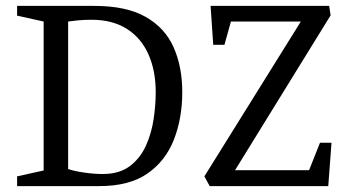

<svg xmlns="http://www.w3.org/2000/svg" viewBox="-20 -631 1187 651"><path d="M38 0V-33L128 -53V-558L38 -578V-611H300Q408 -611 473.5 -574Q539 -537 568.5 -471Q598 -405 598 -318Q598 -231 570 -158.5Q542 -86 480.5 -43Q419 0 317 0ZM328 -41Q385 -41 420.5 -68Q456 -95 475 -137.5Q494 -180 501 -228Q508 -276 508 -318Q508 -392 483 -447.5Q458 -503 409.5 -533.5Q361 -564 290 -564Q265 -564 244.5 -562Q224 -560 211 -558V-58Q230 -51 264.5 -46Q299 -41 328 -41ZM691 0 673 -33 1000 -558H763L741 -479H703L694 -611H1096L1101 -579L777 -54H1028L1065 -147H1104L1093 0Z"/></svg>

Font: Manuale
Style: Regular
Weight: 400
Designer: Eduardo Tunni / Pablo Cosgaya
Foundry: Eduardo Tunni / Pablo Cosgaya
Version: Version 1.002